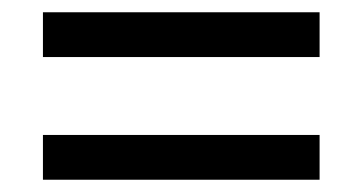

<svg xmlns="http://www.w3.org/2000/svg" viewBox="-20 -479 591 313"><path d="M50 -459H501V-386H50ZM50 -259H501V-186H50Z"/></svg>

Font: lhindi15
Style: Regular
Weight: 400
Designer: Jelle Bosma - Monotype Design Team
Foundry: Monotype Imaging Inc.
Version: Version 2.006